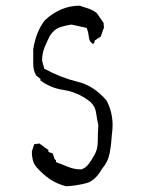

<svg xmlns="http://www.w3.org/2000/svg" viewBox="-20 -672 543 677"><path d="M377 -231Q377 -277.3 355.5 -317.9Q310.1 -370.6 253.4 -383.8Q193.8 -398.4 139.2 -428.2L136.2 -429.7L128.4 -458V-459Q128.4 -483.9 137.7 -506.3Q146.5 -527.3 155.8 -545.9Q170.9 -568.8 190.9 -575.7Q210.9 -582.5 231.4 -585.4L285.6 -573.7L287.1 -569.8Q291.5 -558.1 292.7 -545.7Q293.9 -533.2 298.8 -524.9L307.1 -517.1L312.5 -520L313.5 -528.8L335.4 -543L345.2 -571.8H346.7L345.2 -591.3L320.8 -626.5Q307.6 -636.2 292.5 -641.6Q277.3 -647 260.7 -651.9Q226.6 -651.9 195.6 -638.7Q164.6 -625.5 138.2 -600.6Q121.6 -579.1 111.8 -554Q102.1 -528.8 97.2 -498.5V-446.3Q97.2 -422.4 107.9 -405.3L122.6 -394V-388.2Q159.2 -361.3 203.1 -355Q252.9 -347.7 295.4 -315.4Q297.9 -313.5 300.8 -310.5Q315.9 -295.4 318.8 -274.4Q321.8 -253.4 326.7 -230Q324.7 -201.7 324.7 -173.1Q324.7 -144.5 312 -124Q296.9 -97.2 287.1 -87.4Q279.3 -79.6 268.1 -74.7H266.6Q241.7 -74.7 221.2 -83.3Q200.7 -91.8 177.2 -100.6V-107.9L172.9 -109.9L166 -130.9L150.9 -136.2V-142.6L119.1 -166L100.6 -163.6L92.3 -137.7Q92.3 -121.6 95.5 -108.4Q98.6 -95.2 107.4 -84Q130.9 -57.1 156.5 -40Q182.1 -22.9 213.4 -15.1Q249.5 -17.1 283.2 -25.9Q315.4 -33.7 339.8 -76.7Q361.3 -102.1 366.7 -132.3Q372.6 -164.1 374.5 -197.8V-198.2Q377 -215.3 377 -231Z"/></svg>

Font: Bakudai
Style: ExtraLight
Weight: 200
Version: Version 1.48